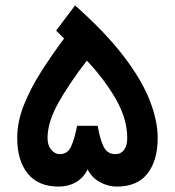

<svg xmlns="http://www.w3.org/2000/svg" viewBox="-20 -688 645 708"><path d="M303.2 -63.5Q288.1 -32.2 260 -16.1Q231.9 0 196.3 0Q121.1 0 82.3 -47.9Q43.5 -95.7 43.5 -179.7Q43.5 -238.8 67.9 -300.3Q92.3 -361.8 131.8 -423.8Q171.4 -485.8 216.3 -545.9L187 -575.2L256.8 -668Q368.2 -569.3 435.1 -481.9Q502 -394.5 531.7 -318.8Q561.5 -243.2 561.5 -179.7Q561.5 -96.2 523.9 -48.1Q486.3 0 411.1 0Q378.4 0 348.4 -16.4Q318.4 -32.7 303.2 -63.5ZM155.3 -179.2Q155.3 -152.3 168.7 -136Q182.1 -119.6 200.7 -119.6Q229 -119.6 241.9 -147.2Q254.9 -174.8 264.2 -224.1H340.3Q348.6 -173.8 362.3 -146.7Q376 -119.6 405.8 -119.6Q425.8 -119.6 437.5 -135.3Q449.2 -150.9 449.2 -179.2Q449.2 -249.5 407 -323Q364.7 -396.5 300.3 -464.4Q234.9 -379.9 195.1 -308.6Q155.3 -237.3 155.3 -179.2Z"/></svg>

Font: Vazirmatn UI SemiBold
Style: Regular
Weight: 600
Designer: Saber Rastikerdar
Foundry: Saber Rastikerdar
Version: Version 33.003